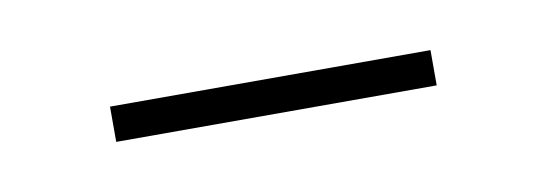

<svg xmlns="http://www.w3.org/2000/svg" viewBox="-23 -623 336 118"><g transform="rotate(-10 145.0 -564.0)"><path d="M245 -553V-575H45V-553Z"/></g></svg>

Font: Libre Caslon Display
Style: Regular
Weight: 400
Designer: Pablo Impallari, Rodrigo Fuenzalida
Foundry: Pablo Impallari, Rodrigo Fuenzalida
Version: Version 1.100; ttfautohint (v1.6) -l 8 -r 50 -G 200 -x 14 -D